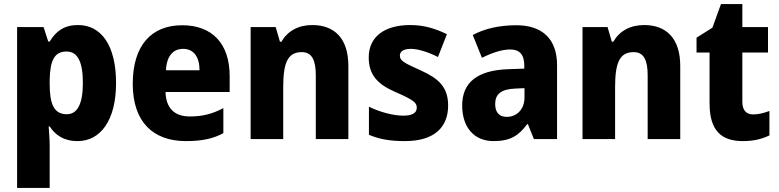

<svg xmlns="http://www.w3.org/2000/svg" viewBox="-20 -683 3824 943"><path d="M363 -560C295 -560 255 -530 224 -479H217L194 -550H64V240H224V32C224 1 221 -30 219 -62H224C251 -21 292 10 361 10C473 10 550 -91 550 -275C550 -458 479 -560 363 -560ZM307 -430C360 -430 387 -382 387 -276C387 -172 360 -122 308 -122C245 -122 224 -172 224 -270V-291C226 -386 247 -430 307 -430Z M875 -559C725 -559 632 -462 632 -271C632 -84 732 10 893 10C973 10 1027 -2 1077 -29V-152C1022 -123 974 -111 912 -111C835 -111 795 -154 793 -231H1108V-309C1108 -470 1021 -559 875 -559ZM880 -443C932 -443 960 -402 960 -338H795C799 -411 832 -443 880 -443Z M1514 -560C1445 -560 1393 -531 1362 -478H1355L1334 -550H1211V0H1371V-253C1371 -371 1391 -427 1462 -427C1512 -427 1531 -388 1531 -313V0H1691V-359C1691 -495 1622 -560 1514 -560Z M2181 -165C2181 -256 2133 -298 2047 -337C1962 -375 1944 -385 1944 -410C1944 -431 1963 -443 1998 -443C2035 -443 2086 -426 2131 -403L2175 -515C2116 -544 2060 -560 1995 -560C1870 -560 1791 -504 1791 -401C1791 -315 1835 -269 1920 -232C2007 -194 2027 -180 2027 -155C2027 -128 2006 -115 1960 -115C1913 -115 1846 -132 1792 -159V-21C1846 2 1900 10 1969 10C2112 10 2181 -57 2181 -165Z M2516 -559C2431 -559 2359 -542 2302 -511L2347 -399C2397 -424 2445 -440 2486 -440C2530 -440 2555 -417 2555 -361V-346L2472 -343C2327 -337 2250 -280 2250 -165C2250 -57 2309 10 2404 10C2486 10 2527 -16 2569 -73H2573L2602 0H2716V-363C2716 -492 2643 -559 2516 -559ZM2511 -248 2556 -250V-204C2556 -146 2518 -109 2469 -109C2434 -109 2412 -129 2412 -172C2412 -220 2440 -245 2511 -248Z M3144 -560C3075 -560 3023 -531 2992 -478H2985L2964 -550H2841V0H3001V-253C3001 -371 3021 -427 3092 -427C3142 -427 3161 -388 3161 -313V0H3321V-359C3321 -495 3252 -560 3144 -560Z M3679 -121C3645 -121 3626 -142 3626 -183V-425H3752V-550H3626V-663H3521L3479 -547L3401 -498V-425H3465V-175C3465 -37 3527 10 3629 10C3684 10 3723 -1 3759 -18V-138C3732 -128 3706 -121 3679 -121Z"/></svg>

Font: Noto Sans Lao SemiCondensed ExtraBold
Style: Regular
Weight: 800
Width: 4
Designer: Monotype Design Team
Foundry: Monotype Imaging Inc.
Version: Version 2.003